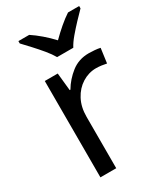

<svg xmlns="http://www.w3.org/2000/svg" viewBox="-191 -845 795 925"><g transform="rotate(-30 206.5 -383.0)"><path d="M335 -546Q350 -546 367.5 -544.5Q385 -543 398 -540L387 -459Q374 -462 358.5 -464Q343 -466 329 -466Q288 -466 252 -443.5Q216 -421 194.5 -380.5Q173 -340 173 -286V0H85V-536H157L167 -438H171Q197 -482 238 -514Q279 -546 335 -546ZM194 -606Q181 -629 159 -655.5Q137 -682 113 -708Q89 -734 71 -753V-766H131Q157 -749 185 -725Q213 -701 238 -674Q265 -701 293 -725Q321 -749 347 -766H409V-753Q390 -734 365.5 -708Q341 -682 318.5 -655.5Q296 -629 284 -606Z"/></g></svg>

Font: Noto Sans Tamil Supplement
Style: Regular
Weight: 400
Designer: Ek Type
Foundry: Ek Type
Version: Version 2.001; ttfautohint (v1.8.4.7-5d5b)